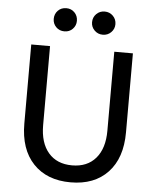

<svg xmlns="http://www.w3.org/2000/svg" viewBox="-61 -981 852 1048"><g transform="rotate(5 364.5 -456.5)"><path d="M643 -715V-282Q643 -141 569 -62.5Q495 16 365 16Q235 16 160.5 -62.5Q86 -141 86 -282V-715H189V-282Q189 -185 235.5 -131Q282 -77 365 -77Q448 -77 494.5 -131Q541 -185 541 -282V-715ZM470 -802Q443 -802 424.5 -820.5Q406 -839 406 -865Q406 -892 424.5 -910.5Q443 -929 470 -929Q497 -929 515.5 -910.5Q534 -892 534 -865Q534 -839 515.5 -820.5Q497 -802 470 -802ZM260 -802Q232 -802 214 -820.5Q196 -839 196 -865Q196 -892 214 -910.5Q232 -929 260 -929Q287 -929 305 -910.5Q323 -892 323 -865Q323 -839 305 -820.5Q287 -802 260 -802Z"/></g></svg>

Font: Wix Madefor Text Medium
Style: Regular
Weight: 500
Designer: Dalton Maag Ltd
Foundry: Dalton Maag Ltd
Version: Version 3.100